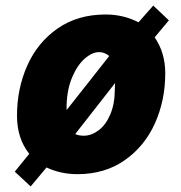

<svg xmlns="http://www.w3.org/2000/svg" viewBox="-20 -615 648 689"><path d="M33 1 85 -63Q41 -118 41 -200Q41 -297 78 -380Q115 -463 187 -513Q259 -563 359 -563Q423 -563 477 -535L530 -595L586 -542L535 -481Q573 -426 573 -352Q573 -255 536 -172.5Q499 -90 427.5 -40Q356 10 258 10Q198 10 147 -14L90 54ZM372 -414Q355 -428 336 -428Q311 -428 284.5 -405Q258 -382 239.5 -339Q221 -296 219 -239V-220ZM392 -294 393 -317 250 -134Q262 -128 281 -128Q308 -128 334 -147.5Q360 -167 376 -205Q392 -243 392 -294Z"/></svg>

Font: Noto Sans Display Black
Style: Italic
Weight: 900
Italic angle: -12°
Designer: Monotype Design team
Foundry: Monotype Imaging Inc.
Version: Version 1.000